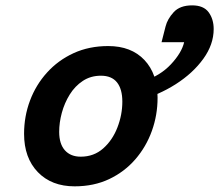

<svg xmlns="http://www.w3.org/2000/svg" viewBox="-20 -672 805 705"><path d="M68.4 -180.7Q68.4 -244.6 90.1 -302.5Q111.8 -360.4 152.6 -405.5Q193.4 -450.7 250.2 -476.8Q307.1 -502.9 377.4 -502.9Q461.9 -502.9 510.3 -451.7Q558.6 -400.4 558.6 -313Q558.6 -249.5 537.6 -191.2Q516.6 -132.8 476.8 -86.9Q437 -41 380.9 -14.4Q324.7 12.2 253.9 12.2Q169.4 12.2 118.9 -40Q68.4 -92.3 68.4 -180.7ZM350.6 -394Q313 -394 284.2 -375Q255.4 -356 236.1 -325Q216.8 -293.9 207 -257.8Q197.3 -221.7 197.3 -188Q197.3 -143.6 218.3 -120.1Q239.3 -96.7 276.4 -96.7Q324.7 -96.7 358.9 -127Q393.1 -157.2 411.1 -203.9Q429.2 -250.5 429.2 -298.8Q429.2 -344.7 409.7 -369.4Q390.1 -394 350.6 -394ZM573.2 -517.1 587.9 -574.7Q594.7 -602.1 617.7 -627.2Q640.6 -652.3 685.5 -652.3Q727.5 -652.3 746.1 -627Q764.6 -601.6 764.6 -565.4Q764.6 -508.8 726.6 -456.1Q688.5 -403.3 625.5 -363Q562.5 -322.8 488.3 -302.7L507.3 -374Q568.4 -394 607.7 -436Q647 -478 656.2 -517.1Z"/></svg>

Font: Andika
Style: Bold Italic
Weight: 700
Italic angle: -14°
Designer: Victor Gaultney, Annie Olsen, Julie Remington, Don Collingsworth, Eric Hays, Becca Hirsbrunner
Foundry: SIL International
Version: Version 6.101